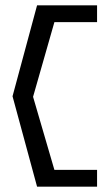

<svg xmlns="http://www.w3.org/2000/svg" viewBox="-20 -630 417 720"><path d="M27 -269 119 70H344V7H184L104 -267L184 -547H344V-610H119Z"/></svg>

Font: Charger Sport
Style: LitNrw
Weight: 300
Designer: Jasper
Foundry: Cannot Into Space Fonts
Version: Version 1.1